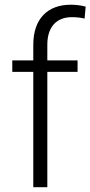

<svg xmlns="http://www.w3.org/2000/svg" viewBox="-20 -780 377 800"><path d="M177.2 -480.5H303.2V-528.3H177.2V-593.8C177.2 -667.5 215.3 -708.5 279.3 -708.5C298.8 -708.5 316.4 -706.5 332.5 -702.6L336.9 -752.4C316.9 -757.8 296.4 -760.3 274.4 -760.3C178.2 -760.3 118.7 -701.2 118.7 -593.8V-528.3H31.2V-480.5H118.7V0H177.2Z"/></svg>

Font: Vazirmatn ExtraLight
Style: Regular
Weight: 200
Designer: Saber Rastikerdar
Foundry: Saber Rastikerdar
Version: Version 33.003